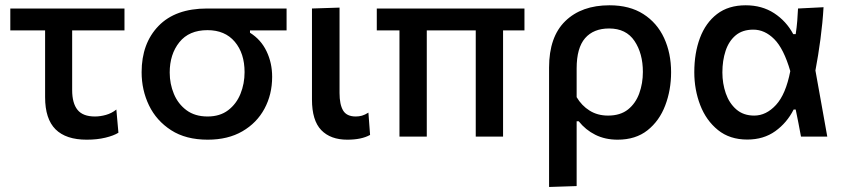

<svg xmlns="http://www.w3.org/2000/svg" viewBox="-20 -530 3279 745"><path d="M316.5 12Q236 12 195.5 -28.2Q155 -68.5 155 -153V-412H20V-497H463V-412H260V-180.5Q260 -129.5 280.8 -103.8Q301.5 -78 348.5 -78Q369 -78 391.2 -84.2Q413.5 -90.5 431.5 -105L439.5 -15Q421 -3.5 389 4.2Q357 12 316.5 12Z M786 12Q701 12 644 -24.8Q587 -61.5 558.2 -121Q529.5 -180.5 529.5 -250Q529.5 -361.5 595 -429.2Q660.5 -497 783.5 -497H1092V-412H950V-403Q992.5 -376.5 1014.2 -331.2Q1036 -286 1036 -232Q1036 -163.5 1006.2 -108.2Q976.5 -53 920.5 -20.5Q864.5 12 786 12ZM785.5 -78Q833.5 -78 865.5 -102.5Q897.5 -127 913.2 -166.2Q929 -205.5 929 -250Q929 -323 891 -368Q853 -413 785 -413Q713.5 -413 676 -366.2Q638.5 -319.5 638.5 -248.5Q638.5 -204.5 654.8 -165.5Q671 -126.5 703.8 -102.2Q736.5 -78 785.5 -78Z M1327.5 12Q1262.5 12 1226.5 -25.2Q1190.5 -62.5 1190.5 -144V-497L1297.5 -500.5V-169Q1297.5 -125 1311.2 -101.5Q1325 -78 1360.5 -78Q1373 -78 1384.5 -81.2Q1396 -84.5 1409.5 -93L1416 -6.5Q1383 12 1327.5 12Z M1530 0V-412H1442V-497H2015V-412H1932V0H1826V-412H1636V0Z M2110.5 195.5V-268Q2110.5 -387 2173.5 -448.2Q2236.5 -509.5 2345 -509.5Q2423 -509.5 2476.2 -475.5Q2529.5 -441.5 2556.8 -382.5Q2584 -323.5 2584 -250Q2584 -180.5 2561.2 -120.8Q2538.5 -61 2492.5 -24.5Q2446.5 12 2376.5 12Q2328 12 2290 -7Q2252 -26 2225.5 -59.5H2217.5V192ZM2339.5 -81.5Q2387 -81.5 2416.8 -105.2Q2446.5 -129 2460.5 -167.8Q2474.5 -206.5 2474.5 -251Q2474.5 -322.5 2442 -371Q2409.5 -419.5 2343.5 -419.5Q2283 -419.5 2250.2 -381.8Q2217.5 -344 2217.5 -264.5V-153Q2237 -120 2267.8 -100.8Q2298.5 -81.5 2339.5 -81.5Z M2879.5 11.5Q2811.5 11.5 2765.8 -25.5Q2720 -62.5 2697 -122.2Q2674 -182 2674 -250Q2674 -324 2696 -382.8Q2718 -441.5 2762.2 -475.5Q2806.5 -509.5 2873.5 -509.5Q2936.5 -509.5 2983.8 -478.8Q3031 -448 3058 -397.5H3067.5Q3071.5 -424 3073.5 -449Q3075.5 -474 3076.5 -497L3175.5 -502Q3172 -441.5 3163.5 -377.8Q3155 -314 3144 -256.5L3167 -128.5Q3178.5 -64 3190 0H3088L3078 -53Q3072.5 -79 3067.5 -105H3059.5Q3033.5 -53.5 2988.2 -21Q2943 11.5 2879.5 11.5ZM2906.5 -81.5Q2953 -81.5 2991 -122.8Q3029 -164 3046.5 -254Q3021 -341.5 2984.2 -378.2Q2947.5 -415 2903 -415Q2861 -415 2834.5 -392.8Q2808 -370.5 2795.5 -332.8Q2783 -295 2783 -249Q2783 -206 2796.2 -167.8Q2809.5 -129.5 2837 -105.5Q2864.5 -81.5 2906.5 -81.5Z"/></svg>

Font: Heraclito Medium
Style: Regular
Weight: 500
Designer: Kostas Bartsokas (font) & Cristiano Sobral (main changes)
Foundry: Kostas Bartsokas (font) & Cristiano Sobral (main changes)
Version: Version 1.00;July 8, 2020;FontCreator 13.0.0.2655 64-bit